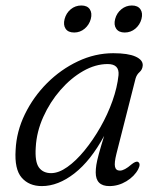

<svg xmlns="http://www.w3.org/2000/svg" viewBox="-20 -652 559 682"><path d="M393.5 -105.5Q385.5 -73.5 388.5 -59.8Q391.5 -46 406 -46Q422 -46 447 -68Q462.5 -80.5 470 -77Q481 -71 471 -51Q457.5 -25.5 429 -8.2Q400.5 9 368.5 9Q320 9 320 -39.5Q320 -51.5 322.2 -66.2Q324.5 -81 331 -105Q337.5 -129 350 -169.5Q302.5 -81.5 244.5 -36.2Q186.5 9 128.5 9Q83 9 57 -21Q31 -51 35.5 -119.5Q38.5 -185 68.5 -246.5Q98.5 -308 147.2 -356.8Q196 -405.5 256.8 -434.2Q317.5 -463 382.5 -463Q435 -463 461.5 -451Q488 -439 487 -419.5Q486 -405 475.8 -396Q465.5 -387 461.5 -373ZM107 -129Q103.5 -77.5 118.2 -57.2Q133 -37 161.5 -37Q188.5 -37 219.2 -58.8Q250 -80.5 280.2 -117.5Q310.5 -154.5 336.5 -200Q362.5 -245.5 379.5 -293.5Q396.5 -341.5 401 -385Q404.5 -424.5 362.5 -424.5Q319 -424.5 275.2 -399.5Q231.5 -374.5 194.5 -332Q157.5 -289.5 133.8 -236.8Q110 -184 107 -129ZM243.5 -536.5Q222 -536.5 213 -550Q204 -563.5 209.5 -584.5Q215 -605.5 231.2 -619Q247.5 -632.5 269 -632.5Q290 -632.5 299 -619Q308 -605.5 302.5 -584.5Q297 -564 280.8 -550.2Q264.5 -536.5 243.5 -536.5ZM423 -536.5Q402 -536.5 392.8 -550Q383.5 -563.5 389 -584.5Q394.5 -605.5 411 -619Q427.5 -632.5 448.5 -632.5Q469.5 -632.5 478.8 -619Q488 -605.5 482.5 -584.5Q477 -564 460.8 -550.2Q444.5 -536.5 423 -536.5Z"/></svg>

Font: Fraunces 9pt S050 Light
Style: Italic
Weight: 300
Italic angle: -16°
Version: Version 1.000; ttfautohint (v1.8.3)